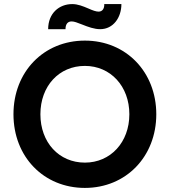

<svg xmlns="http://www.w3.org/2000/svg" viewBox="-20 -911 832 941"><path d="M396 10C598 10 746 -144 746 -351C746 -558 598 -712 396 -712C194 -712 46 -559 46 -351C46 -143 194 10 396 10ZM178 -351C178 -489 269 -588 396 -588C522 -588 614 -488 614 -351C614 -214 522 -114 396 -114C269 -114 178 -213 178 -351ZM216 -768H301C301 -793 312 -806 331 -806C344 -806 359 -800 382 -791C412 -779 442 -768 471 -768C535 -768 575 -825 575 -891H491C492 -869 482 -854 463 -854C451 -854 434 -860 414 -869C386 -881 361 -891 334 -891C270 -891 216 -846 216 -768Z"/></svg>

Font: Easer Grotesk Medium
Style: Regular
Weight: 500
Designer: Boardeaser, Bonnie Shaver-Troup, Thomas Jockin
Foundry: Lexend
Version: Version 1.001;Glyphs 3.1.2 (3151)